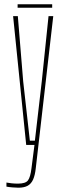

<svg xmlns="http://www.w3.org/2000/svg" viewBox="-20 -675 297 894"><path d="M65.5 199Q54.5 199 37.2 197.5Q20 196 10 194V175Q20.5 177 34.2 178.5Q48 180 63.5 180Q99 180 110.2 165Q121.5 150 126.5 109L140.5 0H102L41 -600H63L88 -296L119 -20H142.5L174.5 -296L206 -600H228L146.5 109Q143 141 134.2 160.8Q125.5 180.5 109 189.8Q92.5 199 65.5 199ZM62 -655H223V-639H62Z"/></svg>

Font: Big Shoulders Thin
Style: Regular
Weight: 100
Designer: Patric King
Foundry: XO Type Co
Version: Version 2.002